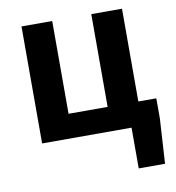

<svg xmlns="http://www.w3.org/2000/svg" viewBox="-84 -635 830 905"><g transform="rotate(-10 331.5 -182.5)"><path d="M507 195H633L646 -20V-116H560V-560H413V-116H226V-560H79V0H507Z"/></g></svg>

Font: Noto Sans JP
Style: Bold
Weight: 700
Designer: Ryoko NISHIZUKA 西塚涼子 (kana, bopomofo & ideographs); Paul D. Hunt (Latin, Greek & Cyrillic); Sandoll Communications 산돌커뮤니
Foundry: Adobe
Version: Version 2.004;hotconv 1.0.118;makeotfexe 2.5.65603